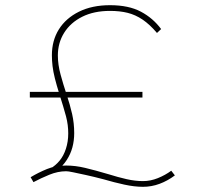

<svg xmlns="http://www.w3.org/2000/svg" viewBox="-20 -715 782 740"><path d="M198 -56 175 -66Q194 -77 209.5 -95.5Q225 -114 234 -141.5Q243 -169 243 -201Q243 -217 241 -233Q239 -249 234.5 -266.5Q230 -284 223.5 -305Q217 -326 209 -352Q198 -387 191.5 -413Q185 -439 182.5 -460.5Q180 -482 180 -502Q180 -559 207 -602Q234 -645 284.5 -670Q335 -695 404 -695Q476 -695 523 -670Q570 -645 601 -603L585 -588Q557 -621 529.5 -639.5Q502 -658 472 -665.5Q442 -673 404 -673Q342 -673 297 -650.5Q252 -628 227.5 -589Q203 -550 203 -501Q203 -466 213.5 -427.5Q224 -389 236 -353Q250 -311 258 -275.5Q266 -240 266 -202Q266 -173 259 -147Q252 -121 237 -98Q222 -75 198 -56ZM531 5Q498 5 459 -3.5Q420 -12 379 -24Q341 -34 311 -40.5Q281 -47 262 -51Q243 -55 235 -55Q203 -55 170 -41.5Q137 -28 109 -13L98 -32Q128 -50 161 -63.5Q194 -77 235 -77Q270 -77 308 -68Q346 -59 400 -43Q435 -32 468 -24.5Q501 -17 531 -17Q560 -17 588.5 -28.5Q617 -40 640 -57L654 -39Q626 -18 595 -6.5Q564 5 531 5ZM95 -339V-361H529V-339Z"/></svg>

Font: Lexend Exa Thin
Style: Regular
Weight: 250
Designer: Bonnie Shaver-Troup, Thomas Jockin
Foundry: Lexend
Version: Version 1.007